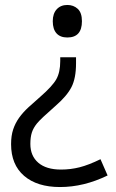

<svg xmlns="http://www.w3.org/2000/svg" viewBox="-20 -566 469 778"><path d="M288.1 -334V-309.1Q288.1 -249.5 269.8 -213.4Q251.5 -177.2 204.1 -136.2Q145 -84.5 130.1 -66.2Q115.2 -47.9 109.1 -29.1Q103 -10.3 103 17.1Q103 65.9 135.3 93.5Q167.5 121.1 227.1 121.1Q266.1 121.1 302.7 111.8Q339.4 102.5 387.2 79.1L416 145Q319.8 191.9 223.1 191.9Q130.4 191.9 77.6 146.5Q24.9 101.1 24.9 18.1Q24.9 -16.1 33.4 -41.7Q42 -67.4 57.6 -89.1Q73.2 -110.8 95 -130.9Q116.7 -150.9 143.1 -173.8Q192.4 -216.8 208.3 -245.1Q224.1 -273.4 224.1 -318.8V-334ZM312 -480Q312 -414.1 252.9 -414.1Q224.1 -414.1 209 -430.9Q193.8 -447.8 193.8 -480Q193.8 -511.2 210 -528.6Q226.1 -545.9 252.9 -545.9Q277.8 -545.9 294.9 -530.3Q312 -514.6 312 -480Z"/></svg>

Font: CAA NEO Sans
Style: Regular
Weight: 400
Version: Version 1.10